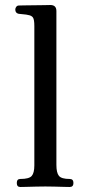

<svg xmlns="http://www.w3.org/2000/svg" viewBox="-20 -746 338 766"><path d="M61 0Q47 0 47 -16Q47 -32 61 -32Q96 -32 106.5 -44Q117 -56 117 -86V-642Q117 -668 111.5 -676Q106 -684 93 -686Q86 -688 73 -689Q60 -690 54 -691Q41 -694 41 -708Q41 -714 45 -719Q49 -724 55 -724Q58 -724 75.5 -724.5Q93 -725 115.5 -725Q138 -725 157 -725.5Q176 -726 181 -726Q205 -726 205 -702V-88Q205 -57 215 -44.5Q225 -32 258 -32Q273 -32 273 -16Q273 0 258 0Q251 0 234 -0.5Q217 -1 197 -1.5Q177 -2 161 -2Q145 -2 124 -1.5Q103 -1 85.5 -0.5Q68 0 61 0Z"/></svg>

Font: Zen Old Mincho Medium
Style: Regular
Weight: 500
Designer: Yoshimichi Ohira
Foundry: Positype
Version: Version 1.500